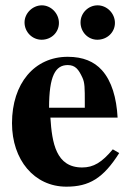

<svg xmlns="http://www.w3.org/2000/svg" viewBox="-20 -686 484 720"><path d="M298 -282H164C164 -402 188 -442 234 -442C263 -442 275 -425 289 -395C298 -376 298 -355 298 -303ZM403 -126C362 -77 331 -58 288 -58C190 -58 175 -150 169 -245H421C417 -319 399 -382 362 -423C333 -455 292 -473 234 -473C109 -473 25 -373 25 -224C25 -87 108 14 229 14C314 14 367 -17 427 -112ZM201 -600C201 -636 171 -666 137 -666C102 -666 72 -636 72 -602C72 -566 101 -537 136 -537C173 -537 201 -565 201 -600ZM411 -600C411 -636 381 -666 346 -666C311 -666 282 -637 282 -602C282 -566 310 -537 345 -537C382 -537 411 -565 411 -600Z"/></svg>

Font: XITS Math
Style: Bold
Weight: 700
Designer: MicroPress Inc., with final additions and corrections provided by Coen Hoffman, Elsevier (retired)
Version: Version 1.302